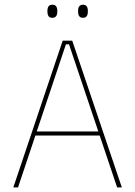

<svg xmlns="http://www.w3.org/2000/svg" viewBox="-20 -816 588 836"><path d="M38 0 253 -639H294.5L510.5 0H490L280.5 -623H267L58.5 0ZM127 -226V-243.5H421V-226ZM208 -738.5Q197 -738.5 191.8 -745.2Q186.5 -752 186.5 -766V-769Q186.5 -782 191.8 -788.8Q197 -795.5 208 -795.5Q219 -795.5 224.2 -788.8Q229.5 -782 229.5 -769V-766Q229.5 -752 224.2 -745.2Q219 -738.5 208 -738.5ZM341.5 -738.5Q330.5 -738.5 325.2 -745.2Q320 -752 320 -766V-769Q320 -782 325.2 -788.8Q330.5 -795.5 341.5 -795.5Q352 -795.5 357.2 -788.8Q362.5 -782 362.5 -769V-766Q362.5 -752 357.2 -745.2Q352 -738.5 341.5 -738.5Z"/></svg>

Font: Anek Gurmukhi Medium Thin
Style: Regular
Weight: 250
Version: Version 1.003